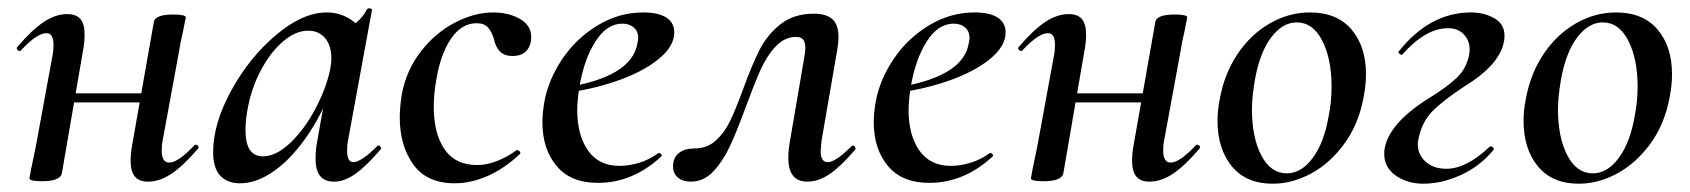

<svg xmlns="http://www.w3.org/2000/svg" viewBox="-20 -429 4075 463"><path d="M51 1 55 -21Q65 -68 66 -74L107 -297Q109 -306 109 -321Q109 -349 92 -349Q69 -349 30 -307Q29 -306 27 -306Q24 -306 21.5 -309.5Q19 -313 22 -316Q57 -357 85.5 -376Q114 -395 142 -395Q164 -395 174 -383Q184 -371 184 -346Q184 -326 180 -306L129 -10Q124 8 81 8Q51 8 51 1ZM125 -204H364L361 -182H122ZM295 -41Q295 -61 299 -81L351 -376Q354 -394 398 -394Q428 -394 428 -387L424 -367Q423 -360 419 -343Q415 -326 413 -312L372 -89Q370 -80 370 -66Q370 -37 388 -37Q410 -37 449 -79Q450 -80 452 -80Q456 -80 458 -76.5Q460 -73 457 -70Q422 -29 393.5 -10Q365 9 337 9Q315 9 305 -3.5Q295 -16 295 -41Z M494 -62Q494 -131 537.5 -210.5Q581 -290 645.5 -344.5Q710 -399 768 -399Q801 -399 828 -380.5Q855 -362 858 -326L804 -357Q820 -359 838 -373.5Q856 -388 865 -407Q867 -409 870 -409Q873 -409 875.5 -407.5Q878 -406 877 -405L819 -89Q817 -80 817 -66Q817 -38 832 -38Q851 -38 890 -77Q891 -78 893 -78Q896 -78 898 -74.5Q900 -71 898 -69Q865 -30 838 -10.5Q811 9 786 9Q763 9 752 -4.5Q741 -18 741 -47Q741 -68 745 -89L770 -229L790 -246Q765 -168 726 -109Q687 -50 643.5 -18.5Q600 13 559 13Q528 13 511 -5.5Q494 -24 494 -62ZM776 -261Q779 -276 779 -289Q779 -319 764 -337Q749 -355 723 -355Q693 -355 662.5 -329Q632 -303 608.5 -258.5Q585 -214 576 -160Q572 -137 572 -115Q572 -52 614 -52Q646 -52 680.5 -85Q715 -118 741 -167.5Q767 -217 776 -261Z M944 -146Q944 -170 949 -202Q960 -260 995 -305Q1030 -350 1077 -374.5Q1124 -399 1170 -399Q1206 -399 1233.5 -383.5Q1261 -368 1261 -340Q1261 -319 1249.5 -306.5Q1238 -294 1216 -294Q1196 -294 1185.5 -305Q1175 -316 1171 -335Q1166 -352 1157 -362.5Q1148 -373 1129 -373Q1093 -373 1067.5 -335.5Q1042 -298 1032 -236Q1026 -202 1026 -171Q1026 -107 1052 -69Q1078 -31 1131 -31Q1155 -31 1180.5 -41.5Q1206 -52 1226 -67H1227Q1230 -67 1233 -64Q1236 -61 1234 -58Q1196 -22 1155.5 -4.5Q1115 13 1077 13Q1009 13 976.5 -32.5Q944 -78 944 -146Z M1288 -134Q1288 -157 1293 -185Q1303 -238 1336.5 -287.5Q1370 -337 1421.5 -368Q1473 -399 1531 -399Q1568 -399 1587 -386.5Q1606 -374 1606 -351Q1606 -317 1567.5 -286Q1529 -255 1466.5 -233.5Q1404 -212 1335 -204L1337 -217Q1503 -242 1517 -324Q1519 -334 1519 -337Q1519 -354 1508 -363Q1497 -372 1481 -372Q1443 -372 1415.5 -328.5Q1388 -285 1377 -218Q1372 -186 1372 -164Q1372 -103 1398 -66Q1424 -29 1474 -29Q1497 -29 1521.5 -36.5Q1546 -44 1568 -60H1569Q1572 -60 1574.5 -57Q1577 -54 1575 -52Q1506 12 1422 12Q1356 12 1322 -29Q1288 -70 1288 -134Z M1603 -27Q1603 -49 1617 -60Q1631 -71 1655 -71Q1685 -71 1706 -90Q1727 -109 1740.5 -137Q1754 -165 1772 -214Q1793 -272 1811.5 -308.5Q1830 -345 1862 -370.5Q1894 -396 1943 -396Q1972 -396 1987 -383Q2002 -370 2002 -339Q2002 -326 1999 -309L1961 -89Q1959 -69 1959 -65Q1959 -38 1976 -38Q1995 -38 2033 -76Q2035 -78 2037 -78Q2040 -78 2042 -74.5Q2044 -71 2042 -68Q2008 -28 1981 -9.5Q1954 9 1927 9Q1881 9 1881 -48Q1881 -68 1885 -89L1919 -288Q1922 -303 1922 -313Q1922 -329 1916 -334.5Q1910 -340 1900 -340Q1872 -340 1850.5 -317Q1829 -294 1814 -260.5Q1799 -227 1778 -170Q1756 -110 1739.5 -75Q1723 -40 1700 -15.5Q1677 9 1646 9Q1626 9 1614.5 -1Q1603 -11 1603 -27Z M2087 -134Q2087 -157 2092 -185Q2102 -238 2135.5 -287.5Q2169 -337 2220.5 -368Q2272 -399 2330 -399Q2367 -399 2386 -386.5Q2405 -374 2405 -351Q2405 -317 2366.5 -286Q2328 -255 2265.5 -233.5Q2203 -212 2134 -204L2136 -217Q2302 -242 2316 -324Q2318 -334 2318 -337Q2318 -354 2307 -363Q2296 -372 2280 -372Q2242 -372 2214.5 -328.5Q2187 -285 2176 -218Q2171 -186 2171 -164Q2171 -103 2197 -66Q2223 -29 2273 -29Q2296 -29 2320.5 -36.5Q2345 -44 2367 -60H2368Q2371 -60 2373.5 -57Q2376 -54 2374 -52Q2305 12 2221 12Q2155 12 2121 -29Q2087 -70 2087 -134Z M2466 1 2470 -21Q2480 -68 2481 -74L2522 -297Q2524 -306 2524 -321Q2524 -349 2507 -349Q2484 -349 2445 -307Q2444 -306 2442 -306Q2439 -306 2436.5 -309.5Q2434 -313 2437 -316Q2472 -357 2500.5 -376Q2529 -395 2557 -395Q2579 -395 2589 -383Q2599 -371 2599 -346Q2599 -326 2595 -306L2544 -10Q2539 8 2496 8Q2466 8 2466 1ZM2540 -204H2779L2776 -182H2537ZM2710 -41Q2710 -61 2714 -81L2766 -376Q2769 -394 2813 -394Q2843 -394 2843 -387L2839 -367Q2838 -360 2834 -343Q2830 -326 2828 -312L2787 -89Q2785 -80 2785 -66Q2785 -37 2803 -37Q2825 -37 2864 -79Q2865 -80 2867 -80Q2871 -80 2873 -76.5Q2875 -73 2872 -70Q2837 -29 2808.5 -10Q2780 9 2752 9Q2730 9 2720 -3.5Q2710 -16 2710 -41Z M2916 -138Q2916 -165 2922 -193Q2933 -252 2964.5 -299Q2996 -346 3042 -372.5Q3088 -399 3139 -399Q3204 -399 3239 -358Q3274 -317 3274 -250Q3274 -223 3268 -193Q3256 -129 3221.5 -82Q3187 -35 3141.5 -10.5Q3096 14 3049 14Q2985 14 2950.5 -28Q2916 -70 2916 -138ZM3184 -149Q3191 -183 3191 -221Q3191 -287 3168.5 -331Q3146 -375 3107 -375Q3073 -375 3045.5 -339Q3018 -303 3006 -236Q2999 -194 2999 -165Q2999 -98 3021.5 -54.5Q3044 -11 3083 -11Q3118 -11 3145.5 -48Q3173 -85 3184 -149Z M3318 -58Q3318 -67 3319 -71Q3330 -132 3424 -191Q3471 -220 3494 -242.5Q3517 -265 3523 -298Q3524 -302 3524 -310Q3524 -331 3510 -346Q3496 -361 3472 -361Q3418 -361 3362 -298Q3362 -297 3360 -297Q3357 -297 3354 -300Q3351 -303 3353 -305Q3428 -399 3527 -399Q3559 -399 3583.5 -385Q3608 -371 3608 -343Q3608 -335 3607 -330Q3597 -273 3512 -221Q3460 -187 3434 -160.5Q3408 -134 3400 -91Q3399 -88 3399 -81Q3399 -56 3418 -39Q3437 -22 3468 -22Q3516 -22 3572 -75Q3573 -76 3575 -76Q3578 -76 3580.5 -73.5Q3583 -71 3582 -68Q3549 -28 3503 -7Q3457 14 3412 14Q3374 14 3346 -5.5Q3318 -25 3318 -58Z M3654 -138Q3654 -165 3660 -193Q3671 -252 3702.5 -299Q3734 -346 3780 -372.5Q3826 -399 3877 -399Q3942 -399 3977 -358Q4012 -317 4012 -250Q4012 -223 4006 -193Q3994 -129 3959.5 -82Q3925 -35 3879.5 -10.5Q3834 14 3787 14Q3723 14 3688.5 -28Q3654 -70 3654 -138ZM3922 -149Q3929 -183 3929 -221Q3929 -287 3906.5 -331Q3884 -375 3845 -375Q3811 -375 3783.5 -339Q3756 -303 3744 -236Q3737 -194 3737 -165Q3737 -98 3759.5 -54.5Q3782 -11 3821 -11Q3856 -11 3883.5 -48Q3911 -85 3922 -149Z"/></svg>

Font: Cormorant Garamond SemiBold
Style: Italic
Weight: 600
Italic angle: -10°
Designer: Christian Thalmann (Catharsis Fonts)
Foundry: Catharsis Fonts
Version: Version 4.000